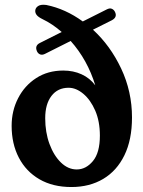

<svg xmlns="http://www.w3.org/2000/svg" viewBox="-20 -760 590 792"><path d="M132.5 -548.5Q122.5 -571.5 144 -582.5L234.5 -628Q197 -661 155.5 -681Q138 -689.5 131.2 -698.2Q124.5 -707 125.5 -717Q126.5 -728 137.5 -735.2Q148.5 -742.5 171 -739.5Q250 -723.5 321.5 -671.5L420 -721Q432.5 -727.5 441.2 -723.8Q450 -720 454.5 -710.5Q465 -688.5 440.5 -676L363.5 -637.5Q435 -572 479.8 -477.2Q524.5 -382.5 524.5 -275.5Q524.5 -183.5 493.2 -119.5Q462 -55.5 405.8 -22Q349.5 11.5 274.5 11.5Q198 11.5 142.8 -20.5Q87.5 -52.5 57.8 -109.5Q28 -166.5 28 -241Q28 -303 54.8 -355Q81.5 -407 129.5 -438Q177.5 -469 241 -469Q282.5 -469 316.5 -453.5Q350.5 -438 373 -408Q341 -513 271.5 -591L165 -537.5Q153.5 -532 145 -535.8Q136.5 -539.5 132.5 -548.5ZM166.5 -272.5Q166.5 -214 184.2 -166Q202 -118 231.5 -89.5Q261 -61 296.5 -61Q334.5 -61 363.2 -95.5Q392 -130 392 -200.5Q392 -259.5 372.8 -303.8Q353.5 -348 323.8 -373Q294 -398 263 -398Q218 -398 192.2 -364.2Q166.5 -330.5 166.5 -272.5Z"/></svg>

Font: Fraunces 72pt SuperSoft SemiBold
Style: Regular
Weight: 600
Version: Version 1.000;[b76b70a41]